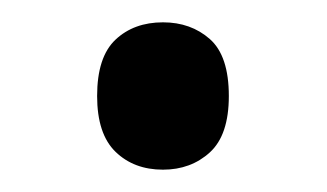

<svg xmlns="http://www.w3.org/2000/svg" viewBox="-20 -140 293 172"><path d="M67 -54Q67 -89 83.5 -104.5Q100 -120 126 -120Q151 -120 168 -105Q185 -90 185 -54Q185 -19 168 -3.5Q151 12 126 12Q100 12 83.5 -4Q67 -20 67 -54Z"/></svg>

Font: Noto Sans Ethiopic SemCond
Style: Regular
Weight: 400
Width: 4
Designer: Monotype Design Team
Foundry: Monotype Imaging Inc.
Version: Version 2.102; ttfautohint (v1.8.4.7-5d5b)